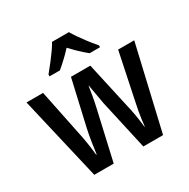

<svg xmlns="http://www.w3.org/2000/svg" viewBox="-170 -918 1057 1074"><g transform="rotate(-30 359.0 -381.0)"><path d="M137.2 0 11.2 -540H118.2L177.2 -252Q181.2 -234.9 184.8 -215.6Q188.5 -196.3 191.7 -175.5Q194.8 -154.8 197.8 -133.8Q200.7 -112.8 202.6 -91.8H205.6Q208.5 -110.4 211.2 -130.4Q213.9 -150.4 217 -170.9Q220.2 -191.4 223.9 -210.9Q227.5 -230.5 231.4 -247.6L298.3 -540H423.3L488.3 -246.6Q497.1 -211.9 503.7 -172.6Q510.3 -133.3 514.6 -92.3H516.6Q519 -114.3 522 -137Q524.9 -159.7 529.3 -184.3Q533.7 -209 539.6 -235.8L603 -540H707L581.5 0H454.1L381.8 -323.7Q379.9 -337.4 376 -357.9Q372.1 -378.4 368.2 -401.6Q364.3 -424.8 360.4 -446.8H358.4Q353.5 -414.6 349.9 -392.8Q346.2 -371.1 342.8 -354.2Q339.4 -337.4 335.4 -319.3L262.7 0ZM195.8 -602.1V-613.8Q219.7 -642.6 240.7 -669.9Q261.7 -697.3 278.3 -720.9Q294.9 -744.6 304.2 -762.2H413.1Q422.9 -745.1 438.5 -722.2Q454.1 -699.2 475.1 -671.6Q496.1 -644 522 -613.8V-602.1H454.6Q437 -616.2 427 -625.5Q417 -634.8 404.8 -646Q397.9 -652.3 386.2 -664.3Q374.5 -676.3 358.4 -692.9Q342.3 -675.8 331.8 -665Q321.3 -654.3 311.5 -645.5Q299.3 -633.8 286.4 -622.3Q273.4 -610.8 262.7 -602.1Z"/></g></svg>

Font: Open Sans
Style: Regular
Weight: 600
Width: 3
Foundry: Ascender Corporation
Version: Version 1.000